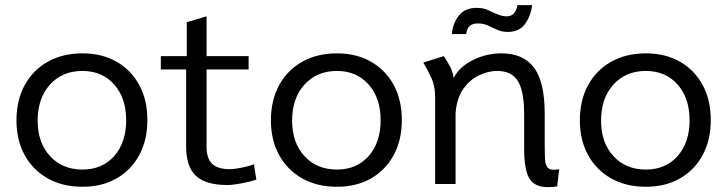

<svg xmlns="http://www.w3.org/2000/svg" viewBox="-20 -738 2914 770"><path d="M311 11Q231.5 11 172 -22.2Q112.5 -55.5 79.2 -115.5Q46 -175.5 46 -255.5Q46 -336 79 -396.5Q112 -457 171.8 -490.5Q231.5 -524 310.5 -524Q389 -524 447.5 -490.5Q506 -457 538.5 -397Q571 -337 571 -256.5Q571 -176.5 538.5 -116.2Q506 -56 447.5 -22.5Q389 11 311 11ZM311 -58Q390 -58 438 -112.2Q486 -166.5 486 -255.5Q486 -345 437.8 -399.2Q389.5 -453.5 310.5 -453.5Q230 -453.5 180.5 -398.8Q131 -344 131 -254.5Q131 -166 180.5 -112Q230 -58 311 -58Z M892.5 4Q805.5 4 766 -32.5Q726.5 -69 726.5 -150V-459.5H625V-513H729V-649L808.5 -672.5V-513H977V-459.5H808.5V-149Q808.5 -102 831 -80.8Q853.5 -59.5 902 -59.5Q913.5 -59.5 931.8 -62.5Q950 -65.5 968.5 -70Q987 -74.5 998.5 -79L1008 -17.5Q984.5 -9.5 949.2 -2.8Q914 4 892.5 4Z M1331.5 11Q1252 11 1192.5 -22.2Q1133 -55.5 1099.8 -115.5Q1066.5 -175.5 1066.5 -255.5Q1066.5 -336 1099.5 -396.5Q1132.5 -457 1192.2 -490.5Q1252 -524 1331 -524Q1409.5 -524 1468 -490.5Q1526.5 -457 1559 -397Q1591.5 -337 1591.5 -256.5Q1591.5 -176.5 1559 -116.2Q1526.5 -56 1468 -22.5Q1409.5 11 1331.5 11ZM1331.5 -58Q1410.5 -58 1458.5 -112.2Q1506.5 -166.5 1506.5 -255.5Q1506.5 -345 1458.2 -399.2Q1410 -453.5 1331 -453.5Q1250.5 -453.5 1201 -398.8Q1151.5 -344 1151.5 -254.5Q1151.5 -166 1201 -112Q1250.5 -58 1331.5 -58Z M2214.5 9.5Q2160 17.5 2131.5 3.5Q2103 -10.5 2092.5 -46.8Q2082 -83 2082 -142V-281Q2082 -372 2057 -412.8Q2032 -453.5 1974 -453.5Q1938 -453.5 1900.8 -435.8Q1863.5 -418 1837.2 -380.2Q1811 -342.5 1807 -282.5V0H1725V-349.5Q1725 -393 1710 -425.5Q1695 -458 1677.5 -487L1760 -513Q1773.5 -492.5 1784.8 -471.2Q1796 -450 1799.5 -425.5Q1822 -470 1876.2 -497Q1930.5 -524 1991.5 -524Q2078.5 -524 2121.5 -466.8Q2164.5 -409.5 2164.5 -282.5V-160Q2164.5 -122 2166 -97.5Q2167.5 -73 2179.5 -63.2Q2191.5 -53.5 2222.5 -59.5ZM1792 -601.5Q1796 -645 1820.5 -675.8Q1845 -706.5 1891.5 -706.5Q1920 -706.5 1940.2 -696.2Q1960.5 -686 1982 -678Q1997.5 -672.5 2011.5 -672.5Q2031.5 -672.5 2042 -685.5Q2052.5 -698.5 2055 -717.5H2114Q2109 -675 2086 -642.5Q2063 -610 2016.5 -610Q1992.5 -610 1974 -618.5Q1955.5 -627 1937.2 -635.5Q1919 -644 1895 -644Q1854.5 -644 1849.5 -601.5Z M2570.5 11Q2491 11 2431.5 -22.2Q2372 -55.5 2338.8 -115.5Q2305.5 -175.5 2305.5 -255.5Q2305.5 -336 2338.5 -396.5Q2371.5 -457 2431.2 -490.5Q2491 -524 2570 -524Q2648.5 -524 2707 -490.5Q2765.5 -457 2798 -397Q2830.5 -337 2830.5 -256.5Q2830.5 -176.5 2798 -116.2Q2765.5 -56 2707 -22.5Q2648.5 11 2570.5 11ZM2570.5 -58Q2649.5 -58 2697.5 -112.2Q2745.5 -166.5 2745.5 -255.5Q2745.5 -345 2697.2 -399.2Q2649 -453.5 2570 -453.5Q2489.5 -453.5 2440 -398.8Q2390.5 -344 2390.5 -254.5Q2390.5 -166 2440 -112Q2489.5 -58 2570.5 -58Z"/></svg>

Font: Mooli
Style: Regular
Weight: 400
Designer: Vernon Adams
Foundry: Vernon Adams
Version: Version 1.000; ttfautohint (v1.8.4.7-5d5b);gftools[0.9.33]